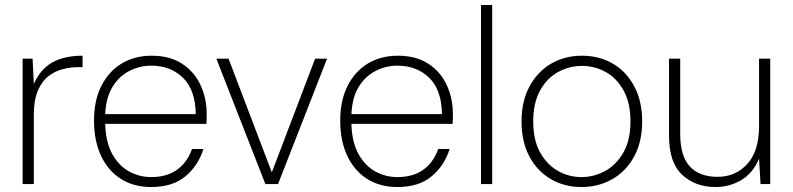

<svg xmlns="http://www.w3.org/2000/svg" viewBox="-20 -740 3188 772"><path d="M71 0V-504H111L116 -402Q142 -462 190.5 -489Q239 -516 312 -516V-470H294Q264 -470 232.5 -462Q201 -454 174.5 -433.5Q148 -413 132 -375Q116 -337 116 -278V0Z M588 12Q517 12 465.5 -21Q414 -54 386 -114Q358 -174 358 -255Q358 -336 387.5 -394.5Q417 -453 469 -484.5Q521 -516 590 -516Q663 -516 712.5 -483.5Q762 -451 786.5 -397.5Q811 -344 811 -282Q811 -272 811 -263Q811 -254 810 -242H403Q405 -169 431 -121.5Q457 -74 498.5 -51Q540 -28 588 -28Q651 -28 692 -57.5Q733 -87 752 -141H798Q777 -74 725.5 -31Q674 12 588 12ZM588 -476Q542 -476 500.5 -455Q459 -434 432.5 -391Q406 -348 403 -281H767Q766 -378 716 -427Q666 -476 588 -476Z M1047 0 850 -504H899L1073 -47L1247 -504H1295L1098 0Z M1578 12Q1507 12 1455.5 -21Q1404 -54 1376 -114Q1348 -174 1348 -255Q1348 -336 1377.5 -394.5Q1407 -453 1459 -484.5Q1511 -516 1580 -516Q1653 -516 1702.5 -483.5Q1752 -451 1776.5 -397.5Q1801 -344 1801 -282Q1801 -272 1801 -263Q1801 -254 1800 -242H1393Q1395 -169 1421 -121.5Q1447 -74 1488.5 -51Q1530 -28 1578 -28Q1641 -28 1682 -57.5Q1723 -87 1742 -141H1788Q1767 -74 1715.5 -31Q1664 12 1578 12ZM1578 -476Q1532 -476 1490.5 -455Q1449 -434 1422.5 -391Q1396 -348 1393 -281H1757Q1756 -378 1706 -427Q1656 -476 1578 -476Z M1914 0V-720H1959V0Z M2318 12Q2249 12 2194.5 -20Q2140 -52 2108.5 -111Q2077 -170 2077 -252Q2077 -333 2109 -392.5Q2141 -452 2196 -484Q2251 -516 2320 -516Q2390 -516 2444.5 -484Q2499 -452 2530.5 -392.5Q2562 -333 2562 -252Q2562 -170 2530 -111Q2498 -52 2442.5 -20Q2387 12 2318 12ZM2318 -28Q2369 -28 2414 -53Q2459 -78 2487 -127.5Q2515 -177 2515 -252Q2515 -326 2487.5 -376Q2460 -426 2415.5 -450.5Q2371 -475 2320 -475Q2269 -475 2224 -450.5Q2179 -426 2151.5 -376Q2124 -326 2124 -252Q2124 -177 2151.5 -127.5Q2179 -78 2223 -53Q2267 -28 2318 -28Z M2857 12Q2776 12 2723 -37Q2670 -86 2670 -195V-504H2715V-202Q2715 -113 2753.5 -71Q2792 -29 2865 -29Q2938 -29 2985 -81Q3032 -133 3032 -232V-504H3077V0H3038L3032 -102Q3007 -43 2960 -15.5Q2913 12 2857 12Z"/></svg>

Font: DM Sans ExtraLight
Style: Regular
Weight: 200
Designer: Colophon Foundry, Jonny Pinhorn
Foundry: Colophon Foundry
Version: Version 4.004; ttfautohint (v1.8.4.7-5d5b)